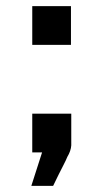

<svg xmlns="http://www.w3.org/2000/svg" viewBox="-20 -496 342 625"><path d="M85 -350V-476H211V-350ZM85 0V-126H212V-23Q211 -5 199 15Q195 25 188 38.5Q181 52 170.5 73Q160 94 153 109H82L117 0Z"/></svg>

Font: Coval
Style: Bold
Weight: 700
Foundry: Context Ltd
Version: Version 001.000